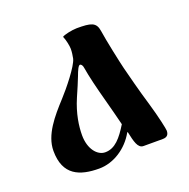

<svg xmlns="http://www.w3.org/2000/svg" viewBox="-94 -555 658 667"><g transform="rotate(-20 234.5 -221.5)"><path d="M35 -91C35 0 93 21 164 21C217 21 270 -13 298 -64H300C308 -27 314 0 335 0H406C424 0 429 -10 429 -23C429 -29 419 -77 403 -131C386 -187 371 -247 363 -278C357 -302 338 -391 333 -426C328 -460 309 -464 257 -464C239 -464 208 -457 202 -452C208 -439 213 -415 213 -404C213 -392 211 -379 209 -369C203 -343 150 -278 125 -251C81 -203 35 -150 35 -91ZM147 -108C147 -141 153 -186 175 -237C190 -271 194 -281 204 -306C211 -325 218 -341 224 -341C228 -341 233 -335 234 -326C240 -290 250 -249 267 -186C276 -152 284 -122 290 -97C264 -55 240 -25 203 -25C174 -25 147 -57 147 -108Z"/></g></svg>

Font: Monomakh Unicode
Style: Regular
Weight: 400
Version: Version 1.2